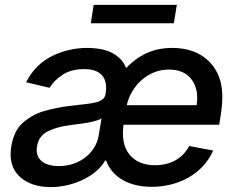

<svg xmlns="http://www.w3.org/2000/svg" viewBox="-20 -747 961 779"><path d="M25.9 -154.1Q31.2 -185.4 42.8 -209Q54.3 -232.6 72.8 -248.9Q111.2 -282.7 159.4 -296.5Q185 -303.6 210.4 -308.9Q235.8 -314.3 262.4 -317.1Q299.7 -321.7 326.3 -324.6Q353 -327.4 370.4 -332Q387.8 -336.6 397 -344.5Q406.2 -352.3 408.7 -366.5V-369Q416.2 -415.1 394.4 -440.9Q372.5 -466.6 321.4 -466.6Q268.1 -466.6 233.3 -443.2Q198.2 -419.7 181.1 -390.6L85.9 -413.4Q105.5 -451 131.7 -477.1Q158 -503.2 192.5 -520.2Q258.2 -552.6 335.2 -552.6Q358.7 -552.6 382.6 -548.8Q406.6 -545.1 427.6 -535.9Q448.5 -526.6 465.4 -510.8Q482.2 -495 491.8 -470.9Q529.5 -510.7 575.5 -531.6Q621.4 -552.6 679.3 -552.6Q710.6 -552.6 739.3 -545.8Q768.1 -539.1 792.6 -525Q817.1 -511 836.3 -489.3Q855.5 -467.7 867.5 -437.5Q880 -407.3 881.7 -368.3Q883.5 -329.2 875.4 -278.4L869.3 -240.8H481.2Q470.5 -162.3 505.7 -119.7Q540.8 -76.7 608.7 -76.7Q655.5 -76.7 691.1 -96.2Q726.6 -115.8 747.9 -154.5L844.8 -136.4Q828.8 -99.8 802.6 -72.1Q776.3 -44.4 743.3 -25.9Q710.2 -7.5 672.6 1.8Q634.9 11 596.2 11Q560.4 11 530.4 3.7Q500.4 -3.6 476.7 -17.4Q453.1 -31.2 436.3 -51.1Q419.4 -71 410.2 -95.9H406.6Q394.2 -73.2 371.4 -53.4Q348.7 -33.7 319.2 -19.2Q289.8 -4.6 255.5 3.7Q221.2 12.1 186.1 12.1Q105.5 12.1 59.3 -30.9Q12.8 -74.2 25.9 -154.1ZM219.5 -73.2Q252.5 -73.2 280.4 -83.5Q308.2 -93.8 329.2 -110.8Q350.1 -127.8 363.3 -150.2Q376.4 -172.6 380.3 -196.7L392 -267Q386.4 -262.4 374.5 -258.7Q362.6 -255 349.1 -252Q335.6 -248.9 322.8 -247.2Q310 -245.4 302.6 -244.3Q287.6 -242.5 276.5 -240.9Q265.3 -239.3 256.4 -237.9Q233 -235.1 212.4 -229Q191.8 -223 173.3 -213.8Q136.7 -195 130 -152.7Q126.8 -133.2 131.9 -118.3Q137.1 -103.3 149 -93.2Q160.9 -83.1 179 -78.1Q197.1 -73.2 219.5 -73.2ZM777.7 -320.3Q787.6 -383.5 757.8 -424Q727.6 -464.8 665.5 -464.8Q633.9 -464.8 605.8 -453.7Q577.8 -442.5 555.4 -422.9Q533 -403.4 517.2 -377.1Q501.4 -350.9 494.3 -320.3ZM348.4 -652.7 360.1 -727.3H697.4L685.4 -652.7Z"/></svg>

Font: Inter P Medium
Style: Italic
Weight: 500
Italic angle: 9.39999°
Designer: Rasmus Andersson
Foundry: rsms
Version: Version 3.018;git-588b23468